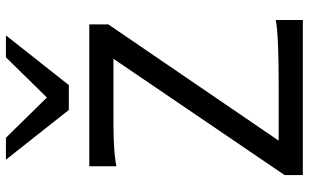

<svg xmlns="http://www.w3.org/2000/svg" viewBox="-215 -816 1031 641"><g transform="rotate(-90 300.5 -495.5)"><path d="M539.6 -649.4 151.4 -80.6H341.8Q413.6 -80.6 469.2 -82.8Q524.9 -85 554.2 -90.3V0H36.6V-61L424.8 -632.3H258.8Q222.7 -632.3 193.6 -632.1Q164.6 -631.8 141.1 -630.6Q117.7 -629.4 99.1 -627.4Q80.6 -625.5 65.9 -622.6V-712.9H539.6ZM161.1 -991.2 295.4 -854.5 429.7 -991.2H502.9L336.9 -781.2H253.9L87.9 -991.2Z"/></g></svg>

Font: Andika DR AuSIL
Style: Regular
Weight: 400
Designer: Annie Olsen & Victor Gaultney
Foundry: SIL International
Version: Version 0.003